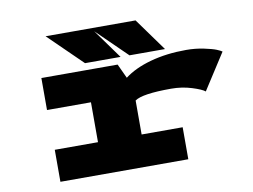

<svg xmlns="http://www.w3.org/2000/svg" viewBox="-75 -801 1201 910"><g transform="rotate(-10 525.0 -346.0)"><path d="M529 -533.5H358L196 -691.5H629L743 -533.5H572L427 -675ZM563.5 -154H761V0H145.5V-154H353.5V-346H142V-500H509L541 -431Q590.5 -469 668.2 -490.5Q746 -512 840 -512Q884.5 -512 925 -503.5Q965.5 -495 983.8 -487.5Q1002 -480 1009.5 -474.5L898.5 -302Q884.5 -314 837.5 -328.8Q790.5 -343.5 738.5 -343.5Q599 -343.5 563.5 -317.5Z"/></g></svg>

Font: League Mono Extended ExtraBold
Style: Regular
Weight: 800
Width: 9
Designer: Tyler Finck
Foundry: The League of Moveable Type / Tyler Finck
Version: Version 2.210